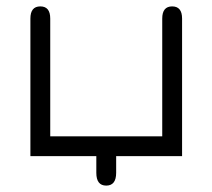

<svg xmlns="http://www.w3.org/2000/svg" viewBox="-20 -488 664 600"><path d="M281 52V0H75V-430Q75 -468 106 -468Q137 -468 137 -430V-62H487V-430Q487 -468 518 -468Q549 -468 549 -430V0H343V52Q343 92 312 92Q281 92 281 52Z"/></svg>

Font: Jura Medium
Style: Regular
Weight: 500
Designer: Daniel Johnson, Alexei Vanyashin
Foundry: Daniel Johnson
Version: Version 5.103